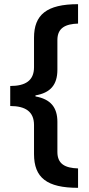

<svg xmlns="http://www.w3.org/2000/svg" viewBox="-20 -738 427 920"><path d="M354 162V69C292 67 255 48 255 -10V-154C255 -224 222 -263 150 -276V-281C221 -293 255 -331 255 -404V-546C255 -606 296 -623 354 -625V-718C203 -718 143 -667 143 -557V-416C143 -351 101 -326 29 -326V-230C102 -230 143 -203 143 -139V0C143 114 205 162 354 162Z"/></svg>

Font: Noto Sans Thai Looped SemiCondensed SemiBold
Style: Regular
Weight: 600
Width: 4
Designer: Sasikarn Vongin, Ben Mitchell
Foundry: The Fontpad Ltd
Version: Version 1.001